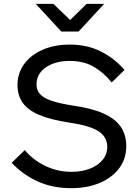

<svg xmlns="http://www.w3.org/2000/svg" viewBox="-20 -963 725 999"><path d="M41 -116 109 -182Q138 -147 176 -122Q214 -97 258 -83Q302 -69 351 -69Q406 -69 448 -85.5Q490 -102 514 -131Q538 -160 538 -199Q538 -250 493.5 -279.5Q449 -309 341 -325Q243 -340 184 -365Q125 -390 98 -428.5Q71 -467 71 -520Q71 -582 106 -630Q141 -678 202.5 -704.5Q264 -731 343 -731Q434 -731 504.5 -695.5Q575 -660 628 -599L561 -534Q520 -585 468 -615.5Q416 -646 343 -646Q267 -646 218.5 -612.5Q170 -579 170 -523Q170 -494 188 -473.5Q206 -453 247 -439Q288 -425 357 -414Q457 -400 518.5 -372.5Q580 -345 608.5 -303Q637 -261 637 -202Q637 -137 600.5 -88Q564 -39 499.5 -11.5Q435 16 351 16Q252 16 175 -19.5Q98 -55 41 -116ZM166 -943H258L390 -815H300L431 -943H522L389 -799H299Z"/></svg>

Font: Wix Madefor Display Medium
Style: Regular
Weight: 500
Designer: Dalton Maag Ltd
Foundry: Dalton Maag Ltd
Version: Version 3.100